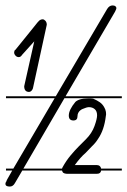

<svg xmlns="http://www.w3.org/2000/svg" viewBox="-22 -641 468 706"><path d="M99 -316Q97 -310 93 -306.5Q89 -303 85 -303Q67 -303 67 -324L104 -489L58 -438L59 -439Q54 -431 47 -431Q40 -431 35 -436.5Q30 -442 30 -448Q30 -454 34 -458V-457Q62 -492 78.5 -512Q95 -532 103.5 -543Q112 -554 115.5 -558Q119 -562 122 -565Q128 -570 135 -570Q140 -570 145 -564.5Q150 -559 150 -550ZM372 -608Q380 -621 392 -621Q399 -621 402.5 -618Q406 -615 406 -611Q406 -608 401 -598L219 -287H426V-280H215L64 -21H206Q206 -22 208 -26Q222 -51 238 -70Q254 -89 267 -102L294 -129Q316 -151 325.5 -177.5Q335 -204 335 -217Q335 -232 326.5 -239.5Q318 -247 305 -247Q297 -247 281 -240L277 -238L275 -236H274Q263 -227 263 -214Q263 -198 248 -198Q231 -198 231 -216Q231 -237 255 -266Q261 -272 272.5 -275.5Q284 -279 304 -279Q318 -279 321 -278Q335 -272 345 -265Q355 -258 361 -247Q366 -239 367.5 -229.5Q369 -220 367 -213Q361 -163 339 -131Q329 -115 317 -104L293 -79Q274 -63 253 -34H334Q347 -34 350 -21H426V-14H350Q348 -2 335 -2H223Q216 -2 210 -6Q208 -8 206 -14H60L33 32Q26 45 14 45Q-2 45 -2 35Q-2 30 3 23H2L23 -14H0V-21H27L179 -280H0V-287H183Z"/></svg>

Font: Gruenewald VA 3. Klasse
Style: Regular
Weight: 400
Designer: Peter Wiegel
Foundry: Peter Wiegel, nach dem Schriftentwurf von Dr. H. Gr¸newald
Version: Version 0.007